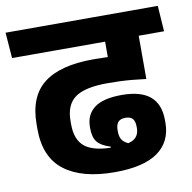

<svg xmlns="http://www.w3.org/2000/svg" viewBox="-96 -717 813 813"><g transform="rotate(-10 311.0 -310.0)"><path d="M350 -530.5H618.5L610.5 -641H342ZM532.5 -568H389V-467.5H532.5ZM-11.5 -530.5H642L634.5 -641H-20ZM388.5 -569V-392.5L533 -344.5V-569ZM42 -235V-215.5Q42 -94 117.8 -36.5Q193.5 21 333.5 21Q458.5 21 519.5 -23Q580.5 -67 580.5 -148.5V-159Q580.5 -227.5 540.5 -261.8Q500.5 -296 418 -296Q338 -296 300.2 -267.2Q262.5 -238.5 262.5 -185.5V-179.5Q262.5 -140.5 278.8 -120.8Q295 -101 334.5 -88.5V-77.5L421.5 -85.5Q397.5 -94 386.5 -107.5Q375.5 -121 375.5 -147V-151.5Q375.5 -175 385.2 -186.5Q395 -198 416.5 -198Q439 -198 448.2 -186.8Q457.5 -175.5 457.5 -152.5V-147.5Q457.5 -114 433.2 -99Q409 -84 344 -84Q261 -84 223.5 -113.8Q186 -143.5 186 -211V-225Q186 -294.5 228.2 -325Q270.5 -355.5 367.5 -355.5Q395.5 -355.5 421.5 -354.5Q447.5 -353.5 474.5 -351Q501.5 -348.5 533 -344.5V-451Q477.5 -458.5 427.8 -462Q378 -465.5 326 -465.5Q182.5 -465.5 112.2 -410Q42 -354.5 42 -235Z"/></g></svg>

Font: Anek Devanagari Medium
Style: Bold
Weight: 700
Version: Version 1.003